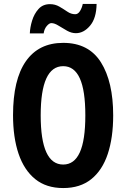

<svg xmlns="http://www.w3.org/2000/svg" viewBox="-20 -942 639 972"><path d="M553 -358Q553 -245 525.5 -162.5Q498 -80 442 -35Q386 10 300 10Q214 10 158 -35.5Q102 -81 74 -163.5Q46 -246 46 -359Q46 -539 111 -632Q176 -725 300 -725Q429 -725 491 -626.5Q553 -528 553 -358ZM186 -358Q186 -109 300 -109Q356 -109 384 -170.5Q412 -232 412 -358Q412 -484 384 -545.5Q356 -607 300 -607Q186 -607 186 -358ZM131 -773Q132 -803 142.5 -837.5Q153 -872 175 -896.5Q197 -921 233 -921Q259 -921 280.5 -908.5Q302 -896 321 -883Q340 -870 361 -870Q375 -870 385 -886Q395 -902 399 -922H469Q468 -850 436 -812Q404 -774 364 -774Q342 -774 319.5 -786.5Q297 -799 276.5 -812Q256 -825 240 -825Q229 -825 216.5 -810Q204 -795 201 -773Z"/></svg>

Font: Noto Sans Gujarati ExtraCondensed
Style: Bold
Weight: 700
Width: 2
Designer: Jelle Bosma - Monotype Design Team, Universal Thirst
Foundry: Monotype Imaging Inc.
Version: Version 2.106; ttfautohint (v1.8.4.7-5d5b)